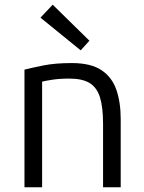

<svg xmlns="http://www.w3.org/2000/svg" viewBox="-20 -796 611 816"><path d="M84 0V-500Q115 -508 165 -518Q215 -528 285 -528Q366 -528 411 -498Q456 -468 474.5 -414.5Q493 -361 493 -290V0H418V-269Q418 -340 405 -382Q392 -424 361 -443Q330 -462 275 -462Q233 -462 201 -457Q169 -452 159 -449V0ZM323 -582 152 -721 204 -776 360 -623Z"/></svg>

Font: Ubuntu Sans
Style: Regular
Weight: 400
Designer: Dalton Maag Ltd
Foundry: Dalton Maag Ltd
Version: Version 1.006; ttfautohint (v1.8.4.7-5d5b)